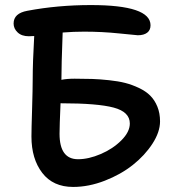

<svg xmlns="http://www.w3.org/2000/svg" viewBox="-20 -739 691 751"><path d="M266.1 -7.8Q187.5 -7.8 145.3 -62.7Q103 -117.7 103 -205.1Q103 -232.4 105.5 -312Q107.9 -391.6 107.9 -429.2Q107.9 -494.6 113.8 -598.1Q106 -597.2 92.8 -597.2Q64.9 -597.2 49.1 -612.1Q33.2 -627 33.2 -647Q33.2 -687 86.9 -696.8Q206.1 -719.2 335 -719.2Q568.8 -719.2 568.8 -640.1Q568.8 -621.1 555.7 -611.1Q542.5 -601.1 519 -601.1Q513.7 -601.1 446.5 -608.2Q379.4 -615.2 309.1 -615.2Q267.1 -615.2 225.1 -611.8Q220.2 -482.4 220.2 -426.8Q241.2 -431.2 272 -431.2Q310.5 -431.2 340.3 -430.2Q370.1 -429.2 406.5 -425.3Q442.9 -421.4 469.7 -414.6Q496.6 -407.7 523.4 -395Q550.3 -382.3 567.6 -365Q585 -347.7 595.5 -322Q606 -296.4 606 -264.2Q606 -222.7 576.2 -176.8Q546.4 -130.9 499.5 -93.8Q452.6 -56.6 389.9 -32.2Q327.1 -7.8 266.1 -7.8ZM212.9 -215.8Q212.9 -116.2 285.2 -116.2Q326.7 -116.2 374 -136.5Q421.4 -156.7 454.6 -189.9Q487.8 -223.1 487.8 -255.9Q487.8 -301.3 424.8 -318.1Q361.8 -335 219.2 -335H216.8Q212.9 -245.1 212.9 -215.8Z"/></svg>

Font: Shantell Sans Irregular
Style: Regular
Weight: 500
Designer: Stephen Nixon, Anya Danilova, Shantell Martin
Foundry: Arrow Type
Version: Version 1.006;[9816181b4]